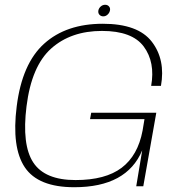

<svg xmlns="http://www.w3.org/2000/svg" viewBox="-20 -780 768 804"><path d="M291 4Q140 4 84 -79.2Q28 -162.5 50 -335Q72.5 -514 165 -597.2Q257.5 -680.5 410.5 -680.5Q558 -680.5 615.8 -605.2Q673.5 -530 654 -420.5H613Q630.5 -519.5 582 -585Q533.5 -650.5 407 -650.5Q277 -650.5 194.5 -577Q112 -503.5 91 -334.5Q71 -173.5 119.2 -99.8Q167.5 -26 296.5 -26Q421.5 -26 489.5 -77.5Q557.5 -129 577 -233L585 -281H357L362 -308H634.5L580 0H550.5L575.5 -150.5Q511 4 291 4ZM412.5 -711.5Q402.5 -711.5 396.2 -718.5Q390 -725.5 392 -736.5Q394 -746 402 -753Q410 -760 420.5 -760Q430.5 -760 436.5 -753Q442.5 -746 440.5 -736.5Q438.5 -726 430.5 -718.8Q422.5 -711.5 412.5 -711.5Z"/></svg>

Font: Anybody ExtraExpanded ExtraLight
Style: Italic
Weight: 200
Width: 8
Italic angle: -10°
Designer: Tyler Finck
Foundry: Etcetera Type Company
Version: Version 1.010; ttfautohint (v1.8.3) -l 8 -r 50 -G 200 -x 14 